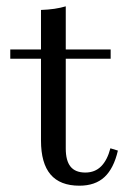

<svg xmlns="http://www.w3.org/2000/svg" viewBox="-20 -569 409 600"><path d="M228.2 11.3Q167.7 11.3 137.9 -23.8Q108.1 -58.9 108.1 -129.8V-385.5H12.1V-414.5H108.1V-537.9Q130.6 -538.7 150 -541.5Q169.4 -544.4 185.5 -549.2V-414.5H325.8V-385.5H185.5V-104.8Q185.5 -66.9 200.4 -48.4Q215.3 -29.8 246.8 -29.8Q276.6 -29.8 296 -49.2Q315.3 -68.5 325 -105.6L348.4 -98.4Q335.5 -42.7 306.5 -15.7Q277.4 11.3 228.2 11.3Z"/></svg>

Font: Playfair
Style: Regular
Weight: 400
Designer: Claus Eggers Sørensen
Foundry: Claus Eggers Sørensen
Version: Version 2.001;gftools[0.9.30]